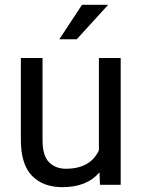

<svg xmlns="http://www.w3.org/2000/svg" viewBox="-20 -770 591 800"><path d="M227.1 -606.4 321.8 -750H430.7L299.8 -606.4ZM396.5 0 394.5 -52.2Q342.8 9.8 240.2 9.8Q158.7 9.8 112.8 -38.1Q66.9 -85.9 66.9 -187.5V-528.3H157.2V-186.5Q157.2 -121.1 184.3 -94Q211.4 -66.9 254.4 -66.9Q356.4 -66.9 392.1 -143.6V-528.3H482.9V0Z"/></svg>

Font: Mardoto
Style: Regular
Weight: 400
Designer: Christian Robertson, Vahan Hovhannisyan
Foundry: Google
Version: Version 1.000